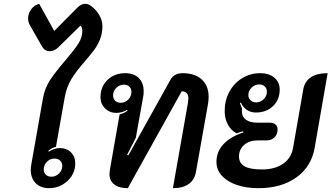

<svg xmlns="http://www.w3.org/2000/svg" viewBox="-20 -976 1735 1005"><path d="M141 -87Q141 -101 144 -116L205 -462Q214 -515 243.5 -559Q273 -603 323 -661Q369 -715 390 -747.5Q411 -780 411 -815Q411 -832 401 -842L286 -729Q265 -708 240 -708Q215 -708 201 -731L136 -845Q127 -862 127 -879Q127 -905 143 -927Q159 -949 185 -956L264 -814L384 -935Q395 -946 405 -951Q415 -956 427 -956Q443 -956 459 -943Q486 -922 501 -895Q516 -868 516 -839Q516 -802 504 -771.5Q492 -741 474.5 -717Q457 -693 426 -657Q381 -606 354.5 -563.5Q328 -521 318 -462L273 -208Q253 -203 233 -187L235 -182Q247 -190 263 -195.5Q279 -201 292 -201Q329 -201 351.5 -178.5Q374 -156 374 -120Q374 -85 355.5 -55.5Q337 -26 305.5 -8.5Q274 9 238 9Q193 9 167 -17Q141 -43 141 -87ZM306 -108Q306 -125 294.5 -135.5Q283 -146 265 -146Q242 -146 225.5 -129Q209 -112 209 -89Q209 -72 220 -61.5Q231 -51 249 -51Q272 -51 289 -68Q306 -85 306 -108Z M553 -65Q553 -72 555 -86L606 -377Q632 -384 648 -397L645 -401Q635 -394 619.5 -389.5Q604 -385 589 -385Q554 -385 530 -408.5Q506 -432 506 -467Q506 -522 542.5 -557.5Q579 -593 636 -593Q681 -593 706.5 -567.5Q732 -542 732 -499Q732 -482 730 -473L691 -255L645 -165L652 -163L872 -558Q892 -593 935 -593Q1000 -593 1036 -560Q1072 -527 1072 -469Q1072 -451 1069 -433L1006 -78Q999 -35 968 -13Q937 9 885 9L964 -439Q966 -455 966 -460Q966 -498 931 -498L649 9Q603 9 578 -10.5Q553 -30 553 -65ZM668 -495Q668 -512 657 -522.5Q646 -533 629 -533Q606 -533 589 -516.5Q572 -500 572 -476Q572 -459 583 -448.5Q594 -438 612 -438Q635 -438 651.5 -455Q668 -472 668 -495Z M1113 -129Q1113 -181 1149 -220.5Q1185 -260 1254 -283L1253 -289Q1239 -286 1219 -278Q1190 -292 1173 -323.5Q1156 -355 1156 -394Q1156 -450 1180.5 -495.5Q1205 -541 1248 -567Q1291 -593 1343 -593Q1388 -593 1416 -569.5Q1444 -546 1444 -507Q1444 -454 1409 -420.5Q1374 -387 1319 -387Q1293 -387 1272.5 -400.5Q1252 -414 1241 -439L1236 -437Q1240 -423 1247 -408Q1246 -403 1246 -394Q1246 -365 1267 -349.5Q1288 -334 1327 -334H1391Q1411 -334 1422 -324.5Q1433 -315 1433 -299Q1433 -273 1417 -257Q1401 -241 1374 -241H1328Q1285 -241 1258 -217.5Q1231 -194 1231 -157Q1231 -122 1260 -105.5Q1289 -89 1351 -89Q1419 -89 1462 -119Q1505 -149 1514 -202L1568 -511Q1576 -551 1608 -572Q1640 -593 1695 -593L1627 -202Q1610 -104 1531.5 -47.5Q1453 9 1333 9Q1268 9 1218 -8.5Q1168 -26 1140.5 -57Q1113 -88 1113 -129ZM1377 -496Q1377 -513 1366 -523.5Q1355 -534 1337 -534Q1314 -534 1297 -517.5Q1280 -501 1280 -478Q1280 -462 1291.5 -451Q1303 -440 1320 -440Q1343 -440 1360 -456.5Q1377 -473 1377 -496Z"/></svg>

Font: K2D SemiBold
Style: Italic
Weight: 600
Italic angle: -10°
Designer: Katatrad Aksorn Co.,Ltd.
Foundry: Cadson Demak Co.,Ltd.
Version: Version 1.000; ttfautohint (v1.6)